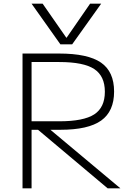

<svg xmlns="http://www.w3.org/2000/svg" viewBox="-20 -1020 712 1040"><path d="M151 -1000H211L339 -816H341L468 -1000H528L371 -780H307ZM102 0V-730H300Q456 -730 527 -681Q598 -632 598 -524Q598 -417 528 -367Q458 -317 307 -317H127V-363H301Q433 -363 490.5 -400.5Q548 -438 548 -523Q548 -608 490.5 -646Q433 -684 301 -684H151V0ZM563 0 161 -338H228L632 0Z"/></svg>

Font: M PLUS 1 Light
Style: Regular
Weight: 300
Designer: Coji Morishita
Foundry: UNDERFOREST DESIGN
Version: Version 1.001